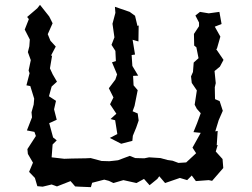

<svg xmlns="http://www.w3.org/2000/svg" viewBox="-20 -751 1040 792"><path d="M454 -723 456 -698 444 -653 452 -597 440 -566 456 -541 458 -499 442 -494 463 -444 456 -423 429 -387 448 -349 434 -321 460 -282 436 -260 455 -255 464 -198 433 -182 480 -158 526 -170 528 -191 542 -225 552 -254 548 -283 527 -292 535 -314 548 -379 531 -399 529 -438 550 -439 526 -479 523 -524 537 -526 527 -587 551 -580 552 -646 547 -644 537 -686 515 -702ZM82 -629 103 -588 101 -560 95 -536 107 -503 98 -460 102 -449 89 -399 105 -396 121 -344 119 -320 110 -288 112 -267 91 -213 122 -207 128 -190 93 -136 95 -116 116 -80 100 -42 124 -17 134 17 156 19 193 10 215 18 271 -4 290 18 306 19 355 21 360 3 410 -10 429 -5 448 4 489 -8 543 4 574 -13 597 13 629 -13 637 -24 661 4 722 -17 752 -8 771 -27 788 -4 841 -8 855 -5 901 -58 898 -95 870 -126 878 -153 874 -152 878 -211 868 -209 882 -255 899 -294 886 -334 867 -342 866 -391 870 -408 865 -458 887 -476 902 -504 872 -548 875 -551 889 -600 866 -641 894 -652 885 -702 841 -696 805 -702 786 -687 801 -658V-643L780 -611L781 -563L790 -556L799 -511L779 -493L776 -454L768 -436L771 -409L792 -378L783 -319L792 -302L808 -284L793 -243L778 -206L808 -203L774 -142L789 -119L748 -81L716 -79L692 -88L671 -91L642 -99L595 -102L575 -98L538 -99L515 -108L467 -90L450 -88L431 -86L399 -87L354 -99L334 -98L275 -97L245 -96L193 -102L197 -155L214 -172L199 -184L183 -243L214 -257L203 -300L211 -335L182 -354L193 -394L215 -414L197 -445L186 -469L195 -522L190 -521L210 -559L188 -583L177 -610L197 -655L183 -683L145 -731L134 -717L92 -681L99 -672Z"/></svg>

Font: チョークS
Style: Regular
Weight: 400
Designer: [Stick] Fontworks Inc.
Foundry: [Stick] Fontworks Inc.
Version: Version 1.200;FEAKit 1.0